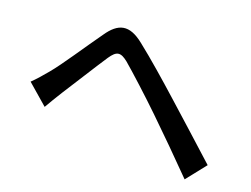

<svg xmlns="http://www.w3.org/2000/svg" viewBox="-87 -790 1173 898"><g transform="rotate(15 500.0 -341.5)"><path d="M54 -291 148 -194C164 -217 187 -249 209 -278C252 -333 330 -437 374 -492C406 -531 425 -534 462 -499C501 -460 592 -361 650 -294C712 -223 799 -120 868 -36L955 -128C878 -211 777 -320 710 -391C650 -455 569 -540 505 -600C433 -669 380 -658 325 -591C259 -514 176 -408 129 -361C101 -333 81 -313 54 -291Z"/></g></svg>

Font: Noto Sans TC Medium
Style: Regular
Weight: 500
Designer: Ryoko NISHIZUKA 西塚涼子 (kana, bopomofo & ideographs); Paul D. Hunt (Latin, Greek & Cyrillic); Sandoll Communications 산돌커뮤니
Foundry: Adobe
Version: Version 2.004;hotconv 1.0.118;makeotfexe 2.5.65603